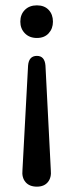

<svg xmlns="http://www.w3.org/2000/svg" viewBox="-20 -511 275 718"><path d="M118 187Q90 187 75.5 170Q61 153 64 125L85 -266Q88 -302 118 -302Q147 -302 150 -266L170 125Q173 153 159 170Q145 187 118 187ZM118 -369Q90 -369 73 -386.5Q56 -404 56 -430Q56 -457 73 -474Q90 -491 118 -491Q146 -491 162 -474Q178 -457 178 -430Q178 -404 162 -386.5Q146 -369 118 -369Z"/></svg>

Font: Chiron GoRound TC
Style: Regular
Weight: 400
Designer: Ryoko NISHIZUKA 西塚涼子 (kana, bopomofo & ideographs); Paul D. Hunt (Latin, Greek & Cyrillic); Sandoll Communications 산돌커뮤니
Foundry: Adobe
Version: Version 1.000;hotconv 1.1.1;makeotfexe 2.6.0